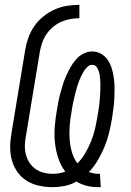

<svg xmlns="http://www.w3.org/2000/svg" viewBox="-20 -763 540 791"><path d="M384 8Q360 8 337.5 2.5Q315 -3 295 -15Q272 -2 246.5 3Q221 8 196 8Q168 8 140.5 2Q113 -4 90.5 -18Q68 -32 52.5 -53.5Q37 -75 29.5 -101Q22 -127 22 -155.5Q22 -184 27 -213L84 -558Q88 -583 97 -608Q106 -633 121.5 -655.5Q137 -678 159 -695.5Q181 -713 205.5 -724Q230 -735 256 -739Q282 -743 307 -743V-688Q289 -688 269.5 -684.5Q250 -681 232 -673Q214 -665 198 -651.5Q182 -638 171 -621.5Q160 -605 153.5 -586Q147 -567 144 -549L87 -204Q83 -184 82.5 -164.5Q82 -145 86.5 -127Q91 -109 101 -93.5Q111 -78 125.5 -67.5Q140 -57 158.5 -52Q177 -47 197 -47Q210 -47 223 -49Q236 -51 249 -56Q230 -81 220 -111.5Q210 -142 206.5 -174Q203 -206 205.5 -239.5Q208 -273 214 -307Q217 -325 220.5 -343.5Q224 -362 229 -380Q234 -398 239.5 -416Q245 -434 253 -451.5Q261 -469 270.5 -486Q280 -503 293 -518Q306 -533 324 -542Q342 -551 360 -551Q381 -551 398 -540.5Q415 -530 425.5 -513.5Q436 -497 441.5 -477.5Q447 -458 449.5 -438Q452 -418 452 -397.5Q452 -377 451 -356Q450 -335 447 -314Q444 -293 441 -272Q436 -243 429 -214.5Q422 -186 410.5 -158Q399 -130 383 -103Q367 -76 346 -54Q355 -51 365 -49Q375 -47 385 -47Q387 -47 388.5 -47Q390 -47 392 -47L395 8Q392 8 389.5 8Q387 8 384 8ZM299 -90Q318 -109 331.5 -132.5Q345 -156 355 -180.5Q365 -205 371 -230.5Q377 -256 381 -281Q383 -293 385 -304.5Q387 -316 388.5 -328Q390 -340 391 -351.5Q392 -363 392.5 -374.5Q393 -386 393.5 -398Q394 -410 393.5 -421.5Q393 -433 392 -444Q391 -455 388 -466Q385 -477 378.5 -486.5Q372 -496 360 -496Q349 -496 340 -487.5Q331 -479 325 -469Q319 -459 314 -448.5Q309 -438 305 -427.5Q301 -417 298 -406.5Q295 -396 292 -385Q289 -374 286.5 -363Q284 -352 281.5 -341.5Q279 -331 277.5 -320Q276 -309 274 -298Q269 -270 267 -242.5Q265 -215 267 -188Q269 -161 276.5 -135.5Q284 -110 299 -90Z"/></svg>

Font: Iosevka SS04 Light Oblique
Style: Regular
Weight: 300
Italic angle: -9°
Monospace: yes
Designer: Belleve Invis
Foundry: Belleve Invis
Version: Version 19.0.0; ttfautohint (v1.8.4)